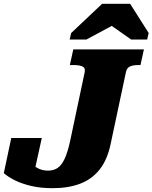

<svg xmlns="http://www.w3.org/2000/svg" viewBox="-45 -969 799 1006"><path d="M399 -592Q403 -614 386.5 -621Q370 -628 345 -628H321L339 -710H709L691 -628H676Q653 -628 636.5 -621Q620 -614 615 -592L535 -216Q518 -133 477.5 -81.5Q437 -30 375 -6.5Q313 17 231 17Q167 17 117 5Q67 -7 31.5 -25Q-4 -43 -25 -62L14 -246H174L133 -60Q116 -65 105.5 -79Q95 -93 91.5 -107.5Q88 -122 92.5 -130Q97 -138 110 -132Q117 -118 129.5 -105Q142 -92 162 -83.5Q182 -75 207 -75Q235 -75 256 -88.5Q277 -102 293 -135.5Q309 -169 322 -228ZM637 -949H490L328 -796L320 -762H408L590 -860L501 -861L642 -762H726L734 -796Z"/></svg>

Font: Roboto Serif ExtraBold
Style: Italic
Weight: 800
Italic angle: -10°
Version: Version 1.007